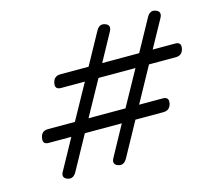

<svg xmlns="http://www.w3.org/2000/svg" viewBox="-87 -742 870 784"><g transform="rotate(-15 348.0 -350.0)"><path d="M491.7 -429.7H335.4L253.4 -281.2H409.7ZM673.8 -484.4Q696.3 -484.4 696.3 -465.8Q696.3 -461.9 695.3 -457Q689.5 -429.7 662.1 -429.7H548.8L467.3 -281.2H566.9Q589.8 -281.2 589.8 -262.2Q589.8 -258.3 588.9 -253.9Q582.5 -226.1 555.2 -226.1H437L357.9 -82Q347.2 -63 331.5 -63Q325.7 -63 319.3 -65.4Q304.7 -70.8 304.7 -83Q304.7 -85.4 305.2 -87.9Q306.6 -93.3 310.5 -100.1L379.4 -226.1H223.1L144 -82Q133.3 -63 117.7 -63Q112.3 -63 106 -65.4Q90.8 -70.8 90.8 -83Q90.8 -85.4 91.3 -87.9Q92.8 -93.8 96.7 -100.1L166 -226.1H70.3Q48.3 -226.1 48.3 -244.6Q48.3 -248.5 49.3 -253.9Q54.7 -281.2 82 -281.2H195.8L277.8 -429.7H177.2Q154.8 -429.7 154.8 -448.2Q154.8 -452.1 155.8 -457Q161.6 -484.4 189 -484.4H308.1L381.3 -617.7Q391.6 -636.7 407.2 -636.7Q413.1 -636.7 419.4 -634.3Q434.1 -628.9 434.1 -616.7Q434.1 -614.3 433.6 -611.8Q432.6 -606.4 428.7 -599.6L365.7 -484.4H522L595.2 -617.7Q605.5 -636.7 621.1 -636.7Q627 -636.7 633.3 -634.3Q647.9 -628.9 647.9 -616.7Q647.9 -614.3 647.5 -611.8Q646.5 -606.4 642.6 -599.6L579.1 -484.4Z"/></g></svg>

Font: inglobal
Style: Italic
Weight: 400
Italic angle: -12°
Designer: Andrey Kochetov, Denis Davydov, Evgeny Yurtaev
Foundry: inglobal
Version: Version 1.00 September 25, 2014, initial release